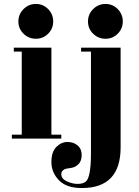

<svg xmlns="http://www.w3.org/2000/svg" viewBox="-20 -701 701 971"><path d="M590 -460V44Q590 250 394 250Q316 250 278 210.5Q240 171 240 119Q240 67 265 42Q290 17 321 17Q352 17 372.5 34.5Q393 52 393 82.5Q393 113 377 129Q361 145 340.5 148Q320 151 313 152.5Q306 154 298 161Q290 168 290 180Q290 203 318 216Q346 229 372.5 229Q399 229 413 218Q440 198 440 75V-440H390V-460ZM290 -20V0H40V-20H90V-440H50V-460H240V-20ZM249 -592.5Q249 -556 223.5 -530.5Q198 -505 161.5 -505Q125 -505 99 -530.5Q73 -556 73 -592.5Q73 -629 99 -655Q125 -681 161.5 -681Q198 -681 223.5 -655Q249 -629 249 -592.5ZM601 -592.5Q601 -556 575.5 -530.5Q550 -505 513.5 -505Q477 -505 451 -530.5Q425 -556 425 -592.5Q425 -629 451 -655Q477 -681 513.5 -681Q550 -681 575.5 -655Q601 -629 601 -592.5Z"/></svg>

Font: Rozha One
Style: Regular
Weight: 400
Designer: Tim Donaldson, Indian Type Foundry
Foundry: Indian Type Foundry
Version: Version 1.300;PS 1.0;hotconv 1.0.78;makeotf.lib2.5.61930; tt